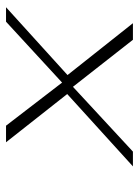

<svg xmlns="http://www.w3.org/2000/svg" viewBox="68 -559 461 637"><g transform="rotate(-90 298.5 -240.5)"><path d="M65 -30H114L329 -229L485 -30H540L368 -247L593 -451H545L343 -265L200 -451H145L305 -248Z"/></g></svg>

Font: Charger Sport
Style: HLObl
Weight: 100
Designer: Jasper
Foundry: Cannot Into Space Fonts
Version: Version 1.1